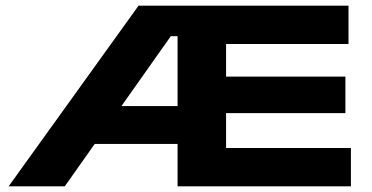

<svg xmlns="http://www.w3.org/2000/svg" viewBox="-20 -659 1315 679"><path d="M10.5 0 470 -639H652L650 -531H584L209 0ZM228.5 -150V-284H614.5V-150ZM609.5 0V-135.5H1221V0ZM608 0V-639H779.5V0ZM697 -259V-388H1201.5V-259ZM609.5 -503.5V-639H1212.5V-503.5Z"/></svg>

Font: Anek Latin Expanded
Style: Bold
Weight: 700
Width: 7
Designer: Yesha Goshar
Foundry: Ek Type
Version: Version 1.003